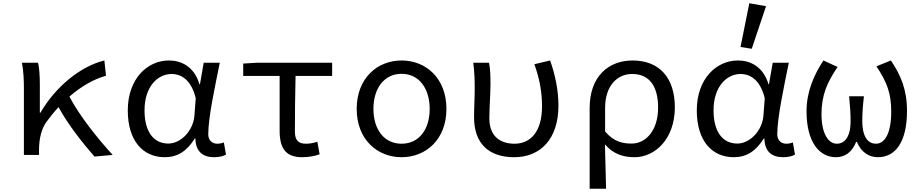

<svg xmlns="http://www.w3.org/2000/svg" viewBox="-20 -953 5640 1181"><path d="M673 0C581 -101 469 -240 407 -359C482 -424 559 -467 632 -487L622 -581C477 -546 322 -421 229 -260H225V-434C225 -484 222 -536 214 -567H115C125 -516 127 -456 127 -410V0H220V-30C220 -103 236 -160 264 -201C289 -235 314 -266 340 -294C401 -182 493 -68 561 10Z M766 -274C766 -88 858 14 994 14C1070 14 1129 -22 1178 -101H1182C1183 -21 1228 14 1296 14C1329 14 1355 7 1370 -2L1357 -77C1345 -72 1330 -69 1317 -69C1286 -69 1261 -89 1261 -127C1261 -230 1302 -419 1332 -567H1233L1210 -435H1207C1174 -544 1095 -581 1019 -581C887 -581 766 -469 766 -274ZM1176 -243C1169 -149 1093 -70 1015 -70C924 -70 869 -144 869 -274C869 -422 951 -498 1036 -498C1086 -498 1154 -471 1184 -349Z M1700 -150C1700 -44 1735 14 1838 14C1881 14 1920 6 1946 -4L1932 -81C1907 -73 1885 -69 1862 -69C1816 -69 1794 -90 1794 -143C1794 -249 1795 -366 1798 -486H2023V-567H1557L1476 -562V-486H1700Z M2174 -283C2174 -95 2301 14 2450 14C2600 14 2726 -95 2726 -283C2726 -472 2600 -581 2450 -581C2301 -581 2174 -472 2174 -283ZM2623 -283C2623 -155 2556 -69 2450 -69C2344 -69 2277 -155 2277 -283C2277 -411 2344 -499 2450 -499C2556 -499 2623 -411 2623 -283Z M2896 -231C2896 -68 2989 14 3143 14C3304 14 3415 -98 3415 -303C3415 -397 3396 -489 3364 -581L3267 -558C3302 -460 3314 -379 3314 -299C3314 -141 3242 -69 3145 -69C3061 -69 2990 -111 2990 -225C2990 -289 2997 -376 2997 -434C2997 -484 2996 -528 2988 -567H2891C2899 -508 2900 -456 2900 -410C2900 -351 2896 -290 2896 -231Z M3607 -289V208H3708C3706 109 3704 36 3701 -65C3754 -3 3818 14 3883 14C4009 14 4131 -98 4131 -293C4131 -471 4039 -581 3871 -581C3726 -581 3607 -486 3607 -289ZM4028 -291C4028 -153 3955 -70 3865 -70C3813 -70 3756 -79 3702 -145V-289C3702 -428 3779 -498 3868 -498C3980 -498 4028 -415 4028 -291Z M4535 -664 4604 -653 4692 -915 4589 -933ZM4266 -274C4266 -88 4358 14 4494 14C4570 14 4629 -22 4678 -101H4682C4683 -21 4728 14 4796 14C4829 14 4855 7 4870 -2L4857 -77C4845 -72 4830 -69 4817 -69C4786 -69 4761 -89 4761 -127C4761 -230 4802 -419 4832 -567H4733L4710 -435H4707C4674 -544 4595 -581 4519 -581C4387 -581 4266 -469 4266 -274ZM4676 -243C4669 -149 4593 -70 4515 -70C4424 -70 4369 -144 4369 -274C4369 -422 4451 -498 4536 -498C4586 -498 4654 -471 4684 -349Z M4941 -269C4941 -80 5019 14 5122 14C5176 14 5221 -16 5246 -80H5251C5277 -16 5326 14 5380 14C5489 14 5559 -81 5559 -271C5559 -403 5520 -492 5460 -581L5371 -545C5435 -449 5462 -380 5462 -266C5462 -132 5422 -69 5368 -69C5325 -69 5284 -102 5284 -209C5284 -256 5287 -299 5294 -361H5203C5209 -299 5212 -256 5212 -209C5212 -105 5172 -69 5127 -69C5074 -69 5033 -134 5033 -250C5033 -368 5068 -447 5132 -541L5045 -581C4986 -492 4941 -388 4941 -269Z"/></svg>

Font: Kawkab Mono Light
Style: Bold
Weight: 400
Monospace: yes
Designer: Abdullah Arif
Foundry: Abdullah Arif
Version: Version 1.000;PS 000.500;hotconv 1.0.88;makeotf.lib2.5.64775